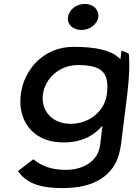

<svg xmlns="http://www.w3.org/2000/svg" viewBox="-20 -734 698 980"><path d="M327 -647C322 -609 352 -581 396 -581C439 -581 477 -611 482 -648C486 -684 456 -714 413 -714C369 -714 332 -684 327 -647ZM525 -251C515 -172 441 -102 341 -102C242 -102 189 -173 199 -251C209 -334 284 -402 377 -402C512 -402 538 -354 525 -251ZM356 -495C204 -495 102 -381 86 -251C69 -115 151 -15 282 -8C294 -7 303 -7 315 -7C385 -9 440 -32 481 -70L503 -92L491 6C480 95 396 133 318 133C244 133 195 115 150 79L72 139C119 210 204 225 291 226C304 226 316 226 328 225H329C484 219 571 143 592 34C594 22 597 12 598 0L630 -257C640 -340 642 -406 638 -459C628 -465 616 -471 600 -475L595 -432L581 -444C543 -476 471 -495 356 -495Z"/></svg>

Font: Bluebird
Style: LiExtObl
Weight: 300
Designer: Jasper
Foundry: Cannot Into Space Fonts
Version: Version 0.98